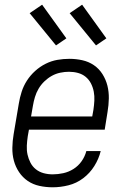

<svg xmlns="http://www.w3.org/2000/svg" viewBox="-20 -788 540 816"><path d="M204 8Q175 8 147.5 2Q120 -4 98 -19Q76 -34 61 -56.5Q46 -79 39 -105Q32 -131 32.5 -160Q33 -189 38 -218L60 -348Q64 -373 72 -398Q80 -423 94.5 -445.5Q109 -468 129.5 -486.5Q150 -505 174 -517Q198 -529 223.5 -533.5Q249 -538 275 -538Q303 -538 330 -532Q357 -526 379 -511Q401 -496 415.5 -473Q430 -450 436.5 -424Q443 -398 442.5 -369.5Q442 -341 437 -312L425 -237H103L98 -209Q95 -189 94 -169Q93 -149 97 -131Q101 -113 109.5 -96.5Q118 -80 132.5 -68.5Q147 -57 165.5 -52Q184 -47 204 -47Q226 -47 249 -52Q272 -57 292.5 -70Q313 -83 327 -103Q341 -123 347 -146H408Q400 -113 381 -82.5Q362 -52 333.5 -30.5Q305 -9 271 -0.5Q237 8 204 8ZM372 -293 377 -321Q380 -341 381 -360.5Q382 -380 378.5 -398.5Q375 -417 366.5 -433.5Q358 -450 344 -461.5Q330 -473 311.5 -478Q293 -483 273 -483Q255 -483 236 -479Q217 -475 200 -465.5Q183 -456 168.5 -442Q154 -428 144 -411Q134 -394 128.5 -375.5Q123 -357 120 -339L112 -293ZM388 -595 276 -732 329 -768 432 -625ZM218 -595 106 -732 159 -768 262 -625Z"/></svg>

Font: Iosevka Curly Light Oblique
Style: Regular
Weight: 300
Italic angle: -9°
Monospace: yes
Designer: Belleve Invis
Foundry: Belleve Invis
Version: Version 11.1.0; ttfautohint (v1.8.3)